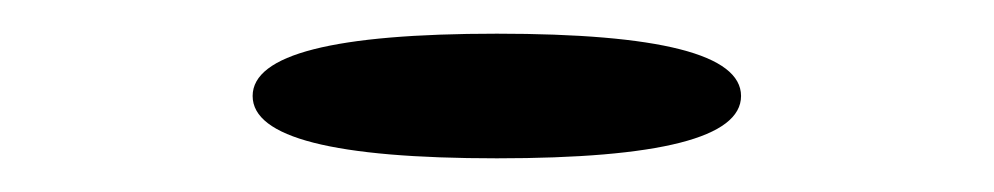

<svg xmlns="http://www.w3.org/2000/svg" viewBox="-20 -327 590 114"><path d="M275 -307Q420 -307 420 -270Q420 -233 275 -233Q130 -233 130 -270Q130 -307 275 -307Z"/></svg>

Font: Syne Mono
Style: Regular
Weight: 400
Monospace: yes
Designer: Lucas Descroix
Foundry: Bonjour Monde
Version: Version 2.000; ttfautohint (v1.8.3)